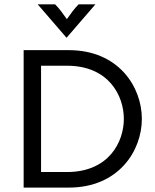

<svg xmlns="http://www.w3.org/2000/svg" viewBox="-20 -853 707 873"><path d="M282.6 -681.2 413.9 -833.3H337.5C318.1 -813.9 304.2 -794.4 284 -766C263.9 -794.4 250 -813.9 230.6 -833.3H151.4ZM87.5 0H292.4C518.8 0 625 -166.7 625 -312.5C625 -458.3 518.8 -625 292.4 -625H87.5ZM166.7 -70.8V-554.2H284C475.7 -554.2 543.1 -416.7 543.1 -312.5C543.1 -208.3 475.7 -70.8 284 -70.8Z"/></svg>

Font: Afacad
Style: Regular
Weight: 400
Designer: Kristian Moeller
Foundry: Dicotype
Version: Version 1.000